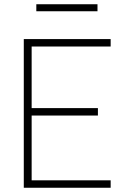

<svg xmlns="http://www.w3.org/2000/svg" viewBox="-20 -884 592 904"><path d="M501 0H92V-700H501V-665H129V-375H441V-340H129V-35H501ZM439 -831H151V-864H439Z"/></svg>

Font: Storia Sans Thin
Style: Regular
Weight: 100
Designer: Accademia di Belle Arti di Urbino and others
Foundry: Accademia di Belle Arti di Urbino and others.
Version: Version 60.001;May 25, 2020;FontCreator 12.0.0.2522 64-bit